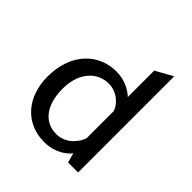

<svg xmlns="http://www.w3.org/2000/svg" viewBox="-179 -769 908 908"><g transform="rotate(45 274.5 -315.5)"><path d="M404 0H471V-643L385 -595V-418C366 -437 324 -466 261 -466C147 -466 48 -379 48 -218C48 -85 128 12 256 12C327 12 373 -24 391 -48L404 0ZM385 -143C377 -116 340 -55 269 -55C191 -55 139 -118 139 -228C139 -341 204 -400 276 -400C339 -400 379 -351 385 -323V-143Z"/></g></svg>

Font: Tajawal Medium
Style: Regular
Weight: 500
Designer: Boutros Fonts
Foundry: Created by Boutros International 2017
Version: Version 1.700